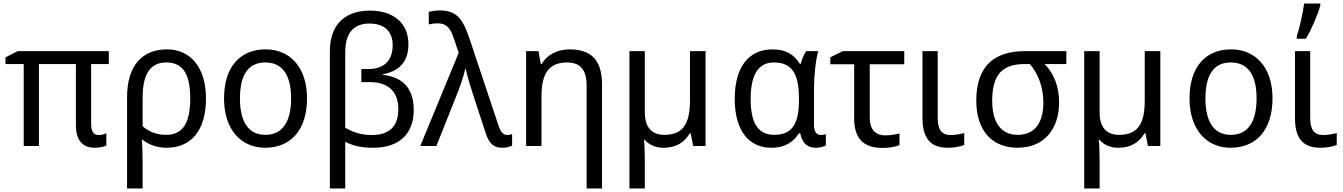

<svg xmlns="http://www.w3.org/2000/svg" viewBox="-20 -825 7591 1085"><path d="M538 -62C513 -62 495 -77 495 -124V-463H595V-536H80L11 -501V-463H114V0H200V-463H409V-118C409 -33 446 10 516 10C546 10 570 3 581 -3V-72C571 -67 556 -62 538 -62Z M1144 -268C1144 -448 1053 -546 924 -546C786 -546 698 -457 698 -275V240H786V98C786 38 784 -13 781 -35H786C822 -6 871 10 922 10C1059 10 1144 -87 1144 -268ZM920 -472C1015 -472 1055 -405 1055 -268C1055 -133 1015 -63 919 -63C869 -63 821 -79 786 -112V-274C786 -406 829 -472 920 -472Z M1715 -269C1715 -446 1618 -546 1481 -546C1336 -546 1246 -446 1246 -269C1246 -91 1344 10 1478 10C1623 10 1715 -91 1715 -269ZM1336 -269C1336 -396 1379 -472 1479 -472C1580 -472 1625 -396 1625 -269C1625 -142 1580 -63 1480 -63C1380 -63 1336 -142 1336 -269Z M2070 -765C1940 -765 1844 -696 1844 -535V240H1931V-24C1971 -3 2017 10 2089 10C2233 10 2318 -66 2318 -203C2318 -324 2259 -388 2145 -402V-406C2237 -422 2288 -478 2288 -574C2288 -701 2197 -765 2070 -765ZM2068 -692C2147 -692 2199 -652 2199 -570C2199 -489 2157 -435 2061 -435H2022V-361H2071C2166 -361 2231 -314 2231 -209C2231 -115 2185 -62 2080 -62C2018 -62 1973 -79 1931 -103V-531C1931 -656 1995 -692 2068 -692Z M2355 0H2446L2558 -281C2579 -333 2598 -388 2609 -435H2612C2620 -396 2642 -324 2658 -276L2725 -72C2744 -13 2770 10 2819 10C2840 10 2860 5 2874 -2V-67C2867 -65 2855 -62 2846 -62C2824 -62 2809 -79 2797 -116L2636 -598C2598 -713 2565 -766 2466 -766C2444 -766 2420 -762 2403 -758V-687C2416 -690 2433 -693 2455 -693C2509 -693 2528 -658 2547 -601L2572 -526Z M3199 -546C3135 -546 3073 -519 3041 -463H3036L3023 -536H2953V0H3040V-278C3040 -403 3076 -472 3185 -472C3261 -472 3295 -428 3295 -343V240H3382V-349C3382 -487 3319 -546 3199 -546Z M3967 -536H3879V-257C3879 -132 3844 -63 3735 -63C3661 -63 3624 -107 3624 -190V-536H3537V240H3624V84C3624 30 3622 -11 3619 -35H3623C3647 -8 3682 10 3730 10C3799 10 3847 -19 3878 -72H3883L3897 0H3967Z M4338 10C4422 10 4466 -27 4495 -72H4502C4515 -10 4546 10 4593 10C4614 10 4637 3 4647 -3V-67C4641 -65 4628 -62 4619 -62C4597 -62 4580 -77 4580 -118V-326C4580 -397 4590 -491 4604 -536H4536C4521 -516 4511 -487 4505 -464H4500C4467 -518 4420 -546 4346 -546C4211 -546 4132 -447 4132 -266C4132 -83 4215 10 4338 10ZM4355 -63C4263 -63 4222 -131 4222 -265C4222 -400 4263 -472 4354 -472C4461 -472 4495 -400 4495 -267V-261C4495 -124 4456 -63 4355 -63Z M5090 -536H4742L4672 -501V-462H4807V-155C4807 -21 4882 11 4969 11C5007 11 5045 3 5063 -5V-71C5043 -65 5010 -60 4983 -60C4931 -60 4895 -87 4895 -164V-462H5090Z M5279 -536H5193V-157C5193 -26 5254 10 5338 10C5372 10 5410 3 5429 -6V-73C5412 -68 5378 -62 5351 -62C5301 -62 5279 -94 5279 -158Z M5965 -246C5965 -342 5932 -414 5883 -463H6006V-536H5772C5604 -536 5497 -457 5497 -256C5497 -83 5590 10 5730 10C5885 10 5965 -101 5965 -246ZM5587 -256C5587 -407 5647 -463 5771 -463H5800C5849 -405 5876 -330 5876 -244C5876 -139 5833 -63 5732 -63C5629 -63 5587 -143 5587 -256Z M6537 -536H6449V-257C6449 -132 6414 -63 6305 -63C6231 -63 6194 -107 6194 -190V-536H6107V240H6194V84C6194 30 6192 -11 6189 -35H6193C6217 -8 6252 10 6300 10C6369 10 6417 -19 6448 -72H6453L6467 0H6537Z M7171 -269C7171 -446 7074 -546 6937 -546C6792 -546 6702 -446 6702 -269C6702 -91 6800 10 6934 10C7079 10 7171 -91 7171 -269ZM6792 -269C6792 -396 6835 -472 6935 -472C7036 -472 7081 -396 7081 -269C7081 -142 7036 -63 6936 -63C6836 -63 6792 -142 6792 -269Z M7308 -606H7360C7393 -662 7430 -750 7441 -794V-805H7350C7342 -751 7325 -669 7308 -620ZM7384 -536H7298V-157C7298 -26 7359 10 7443 10C7477 10 7515 3 7534 -6V-73C7517 -68 7483 -62 7456 -62C7406 -62 7384 -94 7384 -158Z"/></svg>

Font: Noto Sans Thai
Style: Regular
Weight: 400
Designer: Monotype Design Team
Foundry: Monotype Imaging Inc.
Version: Version 1.901